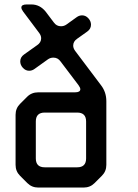

<svg xmlns="http://www.w3.org/2000/svg" viewBox="-20 -834 619 863"><path d="M103 -11Q123 9 152 9H356Q385 9 405 -11L438 -44Q458 -64 458 -93V-379Q458 -420 434 -451L318 -605Q309 -617 309 -629Q309 -648 327 -660L372 -692Q389 -704 389 -723Q389 -739 377 -752Q365 -765 349 -765Q336 -765 325 -757L279 -724Q268 -716 254 -716Q234 -716 222 -733L185 -782Q159 -814 121 -814H100Q76 -814 76 -800Q76 -793 84 -782L156 -686Q165 -674 165 -662Q165 -643 147 -631L88 -589Q71 -577 71 -558Q71 -542 83 -529Q95 -516 111 -516Q124 -516 135 -524L195 -567Q206 -575 220 -575Q240 -575 252 -558L333 -451Q341 -440 341 -433Q341 -419 317 -419H152Q122 -419 102 -399L70 -367Q50 -347 50 -318V-93Q50 -64 70 -44ZM141 -122V-288Q141 -328 181 -328H327Q367 -328 367 -288V-122Q367 -82 327 -82H181Q141 -82 141 -122Z"/></svg>

Font: WDXL Lubrifont JP N
Style: Regular
Weight: 400
Designer: [WDXL Lubrifont] Copyright 2020-2022 (c) NightFurySL2001, Skr-ZERO; [ZCOOL QingKe HuangYou] Copyright 2018-2022 (c) The 
Version: Version 2.001;hotconv 1.1.1;makeotfexe 2.6.0